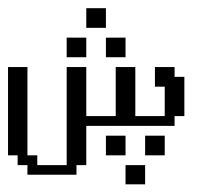

<svg xmlns="http://www.w3.org/2000/svg" viewBox="-20 -435 503 478"><path d="M292.5 23.9V-23.9H341.3V23.9ZM243.7 -48.3V-97.2H292.5V-48.3ZM341.3 -48.3V-97.2H390.1V-48.3ZM48.3 0V-23.9H23.9V-48.3H0V-268.1H48.3V-48.3H72.8V-23.9H146V-268.1H194.8V-146H268.1V-268.1H316.9V-146H390.1V-219.2H365.7V-268.1H414.6V-243.7H439V-146H414.6V-121.6H194.8V-23.9H170.4V0ZM146 -292.5V-341.3H194.8V-292.5ZM243.7 -292.5V-341.3H292.5V-292.5ZM194.8 -365.7V-414.6H243.7V-365.7Z"/></svg>

Font: FS Mondwest Regular
Style: Regular
Weight: 400
Designer: NZWStudios2024
Foundry: https://fontstruct.com
Version: Version 1.0